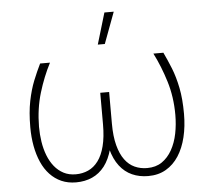

<svg xmlns="http://www.w3.org/2000/svg" viewBox="-52 -785 930 850"><g transform="rotate(-5 412.5 -360.0)"><path d="M642.6 -528.3H687Q703.1 -494.6 718.8 -455.6Q734.4 -416.5 744.4 -366.9Q754.4 -317.4 754.4 -251Q754.4 -195.3 742.9 -147.7Q731.4 -100.1 708.7 -64.9Q686 -29.8 652.1 -10Q618.2 9.8 572.8 9.8Q533.7 9.8 501.5 -4.6Q469.2 -19 446.3 -48.8Q423.3 -78.6 410.9 -125.2Q398.4 -171.9 398.4 -236.3V-376H432.6V-235.4Q432.6 -179.2 443.1 -139.2Q453.6 -99.1 472.2 -74Q490.7 -48.8 516.1 -37.4Q541.5 -25.9 571.3 -25.9Q609.9 -25.9 637 -44.4Q664.1 -63 681.9 -94.7Q699.7 -126.5 707.8 -166.7Q715.8 -207 715.8 -250Q715.8 -329.6 694.3 -399.2Q672.9 -468.8 642.6 -528.3ZM139.2 -528.3H183.1Q152.3 -468.8 131.3 -399.2Q110.4 -329.6 109.9 -250Q109.9 -215.3 115 -182.6Q120.1 -149.9 131.1 -121.6Q142.1 -93.3 159.4 -71.8Q176.8 -50.3 200.2 -38.1Q223.6 -25.9 254.4 -25.9Q284.2 -25.9 309.6 -37.4Q335 -48.8 353.8 -74Q372.6 -99.1 382.8 -139.2Q393.1 -179.2 393.1 -235.4V-376H427.2V-236.3Q427.2 -171.9 414.8 -125.2Q402.3 -78.6 379.4 -48.8Q356.4 -19 324.2 -4.6Q292 9.8 252.4 9.8Q216.3 9.8 187.5 -2.9Q158.7 -15.6 136.7 -39.1Q114.7 -62.5 100.3 -95.2Q85.9 -127.9 78.6 -167.2Q71.3 -206.5 71.3 -251Q71.3 -317.4 81.3 -366.9Q91.3 -416.5 106.9 -455.6Q122.6 -494.6 139.2 -528.3ZM400.9 -589.4 442.4 -728.5H483.9L432.1 -589.4Z"/></g></svg>

Font: Roboto ExtraLight
Style: Regular
Weight: 250
Designer: Christian Robertson
Foundry: Google
Version: Version 3.009; 2024